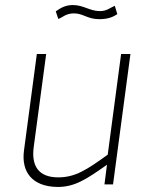

<svg xmlns="http://www.w3.org/2000/svg" viewBox="-20 -732 586 761"><path d="M445 -676 435 -709C414 -700 403 -688 376 -688C336 -688 311 -712 269 -712C241 -712 222 -702 201 -687L211 -657C226 -661 240 -679 273 -679C310 -679 326 -656 374 -656C410 -656 430 -666 445 -676ZM206 9C276 10 323 -22 404 -79L394 -1H428L497 -518H460L407 -119C324 -59 278 -29 211 -29C132 -29 103 -75 114 -152L163 -518H126L75 -135C64 -51 107 7 206 9Z"/></svg>

Font: United Sans Thin
Style: Italic
Weight: 100
Italic angle: -8°
Designer: Pablo Impallari, Rodrigo Fuenzalida (Modified by Dan O. Williams)
Version: Version 1.000;PS 001.000;hotconv 1.0.88;makeotf.lib2.5.64775